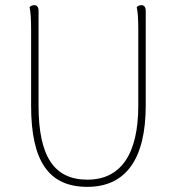

<svg xmlns="http://www.w3.org/2000/svg" viewBox="-20 -715 682 747"><path d="M547 -673C547 -687 541 -695 530 -695C521 -695 516 -691 512 -687C516 -671 518 -640 518 -600V-304C518 -115 450 -16 320 -16C190 -16 130 -107 130 -304V-673C130 -687 124 -695 113 -695C104 -695 99 -691 95 -687C99 -671 101 -640 101 -600V-304C101 -87 170 12 320 12C469 12 547 -96 547 -304Z"/></svg>

Font: Arima Koshi Thin
Style: Regular
Weight: 250
Designer: Joana Correia and Natanael Gama
Foundry: NDISCOVER
Version: Version 1.019;PS 001.019;hotconv 1.0.88;makeotf.lib2.5.64775